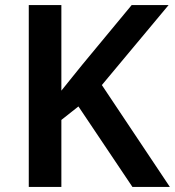

<svg xmlns="http://www.w3.org/2000/svg" viewBox="-20 -734 687 754"><path d="M647 0H500L288 -316L221 -263V0H93V-714H221V-378Q241 -403 262 -429Q283 -455 304 -481L497 -714H642L380 -400Z"/></svg>

Font: Noto Sans Cham SemiBold
Style: Regular
Weight: 600
Version: Version 2.002